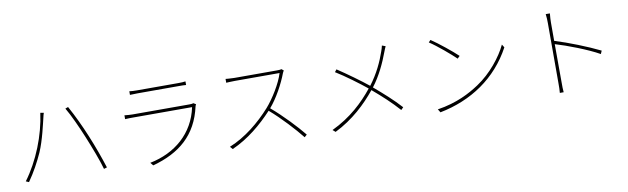

<svg xmlns="http://www.w3.org/2000/svg" viewBox="-45 -1238 5805 1775"><g transform="rotate(-10 2858.0 -350.5)"><path d="M97 -36 125 -24C183 -106 230 -194 267 -276C314 -383 346 -535 359 -587C363 -606 366 -616 371 -631L339 -637C312 -431 222 -204 97 -36ZM712 -344C753 -244 807 -105 829 -24L858 -33C793 -236 704 -459 601 -645L574 -635C616 -565 672 -441 712 -344Z M1747 -479C1739 -475 1724 -474 1711 -474H1177C1155 -474 1130 -476 1101 -479V-443C1130 -445 1155 -445 1177 -445H1730C1680 -205 1497 -52 1260 -5L1283 23C1536 -46 1705 -184 1763 -447C1764 -452 1768 -459 1771 -465ZM1184 -656C1208 -657 1229 -658 1256 -658H1640C1670 -658 1691 -658 1711 -656V-690C1691 -687 1671 -686 1641 -686H1256C1228 -686 1208 -687 1184 -690Z M2605 -647C2595 -644 2581 -643 2561 -643H2161C2130 -643 2080 -648 2080 -648V-612C2080 -612 2132 -615 2161 -615H2581C2555 -524 2473 -392 2406 -316C2299 -197 2164 -85 2011 -23L2033 2C2186 -66 2315 -175 2421 -289C2524 -201 2641 -73 2707 10L2730 -11C2663 -94 2547 -217 2439 -309C2510 -391 2577 -516 2611 -607C2613 -613 2620 -626 2624 -631Z M3557 -701C3554 -684 3546 -661 3541 -647C3511 -559 3462 -452 3386 -353C3317 -409 3193 -499 3105 -557L3087 -534C3171 -483 3297 -389 3368 -331C3274 -214 3151 -96 2972 -11L2997 11C3168 -73 3296 -196 3390 -312C3478 -237 3556 -166 3630 -83L3652 -105C3580 -185 3495 -260 3408 -334C3481 -428 3534 -544 3568 -636C3575 -653 3583 -676 3590 -689Z M4008 -674 3989 -654C4061 -607 4179 -506 4226 -460L4248 -482C4198 -530 4076 -629 4008 -674ZM3964 -30 3983 1C4279 -57 4525 -220 4669 -488L4651 -517C4601 -410 4493 -272 4361 -185C4272 -126 4147 -58 3964 -30Z M5550 -302C5434 -359 5258 -429 5133 -467V-640C5133 -658 5135 -699 5138 -724H5099C5103 -698 5104 -660 5104 -640V-77C5104 -44 5104 -8 5101 16H5137C5134 -8 5134 -44 5134 -77L5133 -436C5239 -405 5429 -333 5537 -272Z"/></g></svg>

Font: Kinto Sans Thin
Style: Regular
Weight: 100
Designer: Authors: Ryoko NISHIZUKA  (kana & ideographs); Paul D. Hunt (Latin, Greek & Cyrillic); Wenlong ZHANG  (bopomofo); Sandol
Foundry: Adobe Systems Incorporated, ookami Inc.
Version: Version 0.001